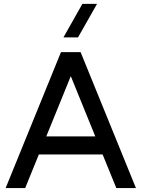

<svg xmlns="http://www.w3.org/2000/svg" viewBox="-20 -964 726 984"><path d="M305.2 -772.5 402.3 -944.3H477.5L379.9 -772.5ZM8.8 0 292.5 -696.8H393.1L676.8 0H576.2L505.9 -172.4H179.2L108.9 0ZM217.3 -265.1H468.3L342.8 -573.7Z"/></svg>

Font: Basically A Sans Serif Medium
Style: Regular
Weight: 500
Designer: Hyung-Suk Kim
Foundry: Mental Design
Version: 1.000